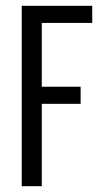

<svg xmlns="http://www.w3.org/2000/svg" viewBox="-20 -642 343 662"><path d="M55 -622H124V0H55ZM258 -343V-284H99V-343ZM298 -622V-563H99V-622Z"/></svg>

Font: Teko Variable Light
Style: Regular
Weight: 300
Designer: Manushi Parikh, Jonny Pinhorn
Foundry: Indian Type Foundry
Version: Version 3.000